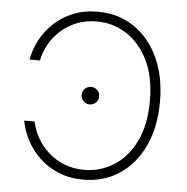

<svg xmlns="http://www.w3.org/2000/svg" viewBox="-53 -789 831 851"><g transform="rotate(5 362.5 -363.5)"><path d="M348.6 9.8Q287.1 9.8 238 -10.5Q189 -30.8 153.1 -64.9Q117.2 -99.1 95 -141.4Q72.8 -183.6 64.9 -228H111.3Q118.7 -190.9 138.2 -156.2Q157.7 -121.6 188 -94Q218.3 -66.4 258.8 -50Q299.3 -33.7 348.6 -33.7Q419.9 -33.7 480 -71.5Q540 -109.4 576.2 -182.9Q612.3 -256.3 612.3 -363.3Q612.3 -469.7 576.2 -543.5Q540 -617.2 480 -655.5Q419.9 -693.8 348.6 -693.8Q298.8 -693.8 258.5 -677.7Q218.3 -661.6 187.7 -634Q157.2 -606.4 137.9 -571.8Q118.7 -537.1 111.3 -499.5H64.9Q72.8 -544.4 95 -586.7Q117.2 -628.9 153.3 -663.1Q189.5 -697.3 238.5 -717.3Q287.6 -737.3 348.6 -737.3Q439.5 -737.3 509 -690.7Q578.6 -644 617.9 -560.3Q657.2 -476.6 657.2 -363.3Q657.2 -250.5 617.9 -166.7Q578.6 -83 509 -36.6Q439.5 9.8 348.6 9.8ZM347.7 -324.7Q331.5 -324.7 320.1 -336.2Q308.6 -347.7 308.6 -363.8Q308.6 -379.9 320.1 -391.4Q331.5 -402.8 347.7 -402.8Q363.8 -402.8 375.2 -391.4Q386.7 -379.9 386.7 -363.8Q386.7 -347.7 375.2 -336.2Q363.8 -324.7 347.7 -324.7Z"/></g></svg>

Font: Inter ExtraLight
Style: Regular
Weight: 250
Designer: Rasmus Andersson
Foundry: rsms
Version: Version 4.001;git-66647c0bb